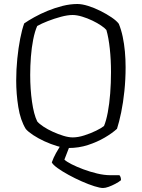

<svg xmlns="http://www.w3.org/2000/svg" viewBox="-20 -740 709 960"><path d="M495 200Q480 200 451.5 191Q423 182 389 167Q355 152 323 134.5Q291 117 268 100.5Q245 84 239 72Q247 49 260 25.5Q273 2 285 -17L328 -9L302 58Q312 68 337.5 81Q363 94 396.5 106.5Q430 119 465.5 127.5Q501 136 531 136H577Q581 140 583 146.5Q585 153 585 161Q574 170 557 179Q540 188 523.5 194Q507 200 495 200ZM323 0Q298 0 266 -9.5Q234 -19 202.5 -33.5Q171 -48 146 -64.5Q121 -81 109 -95Q82 -139 71.5 -205Q61 -271 61 -337Q61 -392 66.5 -446.5Q72 -501 81 -547Q90 -593 101 -623Q121 -637 151.5 -654Q182 -671 218.5 -686Q255 -701 293 -710.5Q331 -720 367 -720Q390 -720 420.5 -710.5Q451 -701 482 -685.5Q513 -670 538 -653Q563 -636 574 -621Q586 -592 593.5 -556.5Q601 -521 604.5 -482.5Q608 -444 608 -404Q608 -343 602 -285Q596 -227 586 -178.5Q576 -130 565 -96Q541 -74 503.5 -52Q466 -30 420 -15Q374 0 323 0ZM344 -53Q370 -53 401.5 -63Q433 -73 460.5 -86.5Q488 -100 500 -110Q511 -136 519 -178.5Q527 -221 531 -273Q535 -325 535 -379Q535 -441 529 -496.5Q523 -552 512 -590Q505 -599 486 -612Q467 -625 442 -637Q417 -649 390.5 -657Q364 -665 343 -665Q318 -665 284.5 -656Q251 -647 219 -634.5Q187 -622 166 -610Q154 -583 146 -542.5Q138 -502 134.5 -456Q131 -410 131 -365Q131 -295 140 -231.5Q149 -168 166 -133Q176 -121 197 -107Q218 -93 244.5 -81Q271 -69 297 -61Q323 -53 344 -53Z"/></svg>

Font: Texturina 12pt Thin
Style: Regular
Weight: 250
Designer: Guillermo Torres Carreño
Foundry: Omnibus-Type
Version: Version 1.002